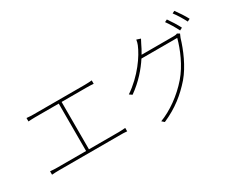

<svg xmlns="http://www.w3.org/2000/svg" viewBox="-108 -1286 2215 1797"><g transform="rotate(-30 1000.0 -387.5)"><path d="M512 -93V-605H779C807 -605 836 -604 857 -602V-639C837 -637 810 -635 779 -635H225C211 -635 178 -636 152 -639V-602C176 -604 213 -605 225 -605H481V-93H172C147 -93 121 -94 94 -97V-60C122 -62 147 -63 172 -63H834C850 -63 881 -63 906 -60V-97C881 -95 859 -93 834 -93Z M1381 -613C1401 -646 1417 -677 1430 -705C1436 -717 1443 -731 1452 -747L1409 -761C1407 -744 1400 -719 1395 -708C1356 -613 1252 -459 1092 -351L1121 -331C1230 -408 1308 -500 1362 -583H1749C1720 -475 1661 -333 1572 -230C1473 -115 1345 -26 1229 18L1255 41C1402 -23 1505 -107 1597 -212C1682 -312 1743 -456 1776 -568C1778 -575 1788 -596 1792 -605L1767 -620C1757 -615 1746 -613 1723 -613ZM1724 -768C1751 -731 1788 -670 1807 -630L1835 -644C1813 -688 1776 -746 1751 -781ZM1826 -803C1855 -766 1888 -711 1911 -666L1939 -680C1919 -719 1879 -780 1852 -816Z"/></g></svg>

Font: Noto Sans Japanese Thin
Style: Regular
Weight: 100
Designer: Ryoko NISHIZUKA (kana & ideographs); Paul D. Hunt (Latin, Greek & Cyrillic); Wenlong ZHANG (bopomofo); Sandoll Communica
Foundry: Adobe Systems Incorporated
Version: Version 1.000;PS 1;hotconv 1.0.78;makeotf.lib2.5.61930